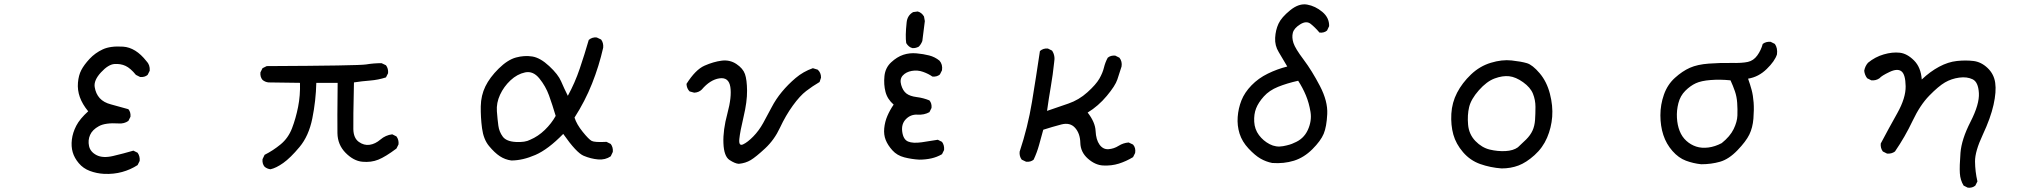

<svg xmlns="http://www.w3.org/2000/svg" viewBox="-20 -745 9540 896"><path d="M465.8 66.4Q430.7 64.5 399.4 52.7Q368.2 41 347.7 16.6Q327.1 -7.8 319.3 -34.7Q311.5 -61.5 315.4 -93.8Q319.3 -126 335.9 -158.2Q352.5 -190.4 391.6 -225.6Q364.3 -258.8 352.5 -292Q340.8 -325.2 343.8 -359.4Q346.7 -393.6 359.4 -418Q372.1 -442.4 397.9 -470.2Q423.8 -498 459.5 -514.6Q495.1 -531.2 554.2 -527.3Q613.3 -523.4 663.1 -460Q680.7 -442.4 678.7 -415L668.9 -395.5Q655.3 -383.8 633.8 -385.7L614.3 -395.5Q588.9 -426.8 565.9 -437.5Q543 -448.2 514.2 -446.3Q485.4 -444.3 451.2 -407.2Q417 -370.1 421.9 -338.9Q426.8 -307.6 445.3 -287.1Q463.9 -266.6 498 -257.8Q532.2 -249 579.1 -235.4Q590.8 -221.7 588.9 -200.2L579.1 -180.7Q559.6 -167 534.2 -168.9Q471.7 -172.9 441.4 -156.2Q411.1 -139.6 400.4 -115.2Q389.6 -90.8 395.5 -63.5Q401.4 -36.1 430.7 -21Q460 -5.9 507.8 -17.1Q555.7 -28.3 602.5 -42L622.1 -32.2Q633.8 -15.6 631.8 5.9L622.1 25.4Q588.9 46.9 549.8 57.6Q510.7 68.4 465.8 66.4Z M1242.2 44.9Q1226.6 43 1214.8 33.2Q1203.1 19.5 1205.1 -2L1214.8 -22.5Q1253.9 -42 1289.6 -71.3Q1325.2 -100.6 1342.8 -146.5Q1360.4 -192.4 1371.1 -246.1Q1381.8 -299.8 1379.9 -358.4L1232.4 -360.4Q1216.8 -362.3 1205.1 -372.1Q1193.4 -385.7 1195.3 -407.2L1205.1 -426.8L1224.6 -436.5Q1653.3 -438.5 1688.5 -444.3Q1723.6 -450.2 1760.7 -450.2L1781.2 -440.4Q1793 -424.8 1791 -403.3L1781.2 -383.8Q1745.1 -372.1 1707 -369.1Q1668.9 -366.2 1631.8 -360.4Q1627.9 -183.6 1628.9 -142.1Q1629.9 -100.6 1654.3 -83Q1678.7 -65.4 1705.1 -69.3Q1731.4 -73.2 1755.4 -93.8Q1779.3 -114.3 1810.5 -118.2L1830.1 -108.4Q1841.8 -92.8 1839.8 -71.3L1830.1 -51.8Q1779.3 -13.7 1745.6 0Q1711.9 13.7 1670.9 9.8Q1629.9 5.9 1592.8 -31.7Q1555.7 -69.3 1554.7 -123.5Q1553.7 -177.7 1555.7 -358.4H1456.1Q1454.1 -274.4 1437.5 -192.4Q1420.9 -110.4 1377.9 -59.1Q1335 -7.8 1301.8 15.6Q1268.6 39.1 1242.2 44.9Z M2366.2 3.9Q2336.9 0 2312.5 -16.1Q2288.1 -32.2 2262.2 -63.5Q2236.3 -94.7 2229.5 -146.5Q2222.7 -198.2 2223.6 -249Q2224.6 -299.8 2245.1 -341.8Q2265.6 -383.8 2307.1 -424.8Q2348.6 -465.8 2387.7 -476.6Q2426.8 -487.3 2463.9 -481.4Q2501 -475.6 2543 -436.5Q2585 -397.5 2598.6 -365.2Q2612.3 -333 2629.9 -297.9Q2663.1 -358.4 2685.5 -424.8Q2708 -491.2 2727.5 -558.6Q2743.2 -572.3 2764.6 -570.3L2785.2 -560.5Q2796.9 -544.9 2794.9 -522.5Q2775.4 -436.5 2742.7 -354.5Q2710 -272.5 2661.1 -196.3Q2670.9 -165 2699.2 -129.9Q2727.5 -94.7 2741.2 -87.4Q2754.9 -80.1 2810.5 -83L2830.1 -73.2Q2841.8 -57.6 2839.8 -36.1L2830.1 -15.6Q2804.7 2 2771 -1Q2737.3 -3.9 2703.6 -18.1Q2669.9 -32.2 2608.4 -120.1Q2538.1 -47.9 2478.5 -22Q2418.9 3.9 2366.2 3.9ZM2454.1 -92.8Q2491.2 -108.4 2522.5 -138.7Q2553.7 -168.9 2573.2 -204.1Q2557.6 -256.8 2542 -299.8Q2526.4 -342.8 2497.1 -378.9Q2467.8 -415 2430.7 -407.2Q2393.6 -399.4 2362.3 -370.1Q2331.1 -340.8 2313.5 -302.7Q2295.9 -264.6 2298.8 -225.6Q2301.8 -186.5 2305.7 -158.2Q2309.6 -129.9 2326.2 -107.4Q2342.8 -85 2386.7 -82.5Q2430.7 -80.1 2454.1 -92.8Z M3427.7 19.5Q3410.2 18.6 3384.3 1.5Q3358.4 -15.6 3356 -76.7Q3353.5 -137.7 3374.5 -215.3Q3395.5 -293 3388.2 -339.4Q3380.9 -385.7 3337.4 -379.4Q3293.9 -373 3254.9 -327.1Q3241.2 -313.5 3219.7 -312.5L3198.2 -318.4Q3184.6 -332 3183.6 -353.5Q3225.6 -419.9 3267.6 -438.5Q3309.6 -457 3347.7 -461.9Q3385.7 -466.8 3416.5 -446.3Q3447.3 -425.8 3456.5 -399.4Q3465.8 -373 3466.3 -321.8Q3466.8 -270.5 3450.2 -200.7Q3433.6 -130.9 3430.2 -96.2Q3426.8 -61.5 3447.8 -71.3Q3468.8 -81.1 3495.1 -107.9Q3521.5 -134.8 3541.5 -170.9Q3561.5 -207 3581.1 -244.6Q3600.6 -282.2 3628.9 -316.4Q3657.2 -350.6 3692.9 -380.9Q3728.5 -411.1 3773.4 -426.8L3795.9 -419.9Q3811.5 -406.2 3811.5 -382.8L3804.7 -362.3Q3771.5 -342.8 3742.2 -320.3Q3712.9 -297.9 3679.7 -252Q3646.5 -206.1 3620.1 -149.4Q3593.8 -92.8 3550.8 -52.7Q3507.8 -12.7 3483.4 2Q3459 16.6 3427.7 19.5Z M4269.5 0Q4234.4 -2 4200.2 -10.7Q4166 -19.5 4144.5 -43.5Q4123 -67.4 4113.3 -91.8Q4103.5 -116.2 4106.4 -146.5Q4109.4 -176.8 4121.1 -204.1Q4132.8 -231.4 4150.4 -256.8Q4121.1 -282.2 4112.3 -316.4Q4103.5 -350.6 4107.4 -389.6Q4111.3 -428.7 4138.7 -454.1Q4166 -479.5 4195.3 -489.3Q4224.6 -499 4256.8 -496.1Q4289.1 -493.2 4315.9 -486.3Q4342.8 -479.5 4364.3 -461.9Q4379.9 -444.3 4376 -417L4366.2 -397.5Q4352.5 -385.7 4331.1 -387.7Q4313.5 -400.4 4287.6 -409.7Q4261.7 -418.9 4234.9 -414.1Q4208 -409.2 4192.9 -392.6Q4177.7 -376 4185.5 -348.6Q4193.4 -321.3 4210 -308.6Q4226.6 -295.9 4257.8 -292Q4289.1 -288.1 4317.4 -276.4Q4329.1 -262.7 4327.1 -241.2L4317.4 -221.7Q4293 -208 4261.7 -210Q4230.5 -211.9 4208 -189.5Q4185.5 -167 4190.4 -130.4Q4195.3 -93.8 4217.8 -84.5Q4240.2 -75.2 4281.7 -81.1Q4323.2 -86.9 4356.4 -92.8L4376 -83Q4387.7 -67.4 4385.7 -44.9L4376 -25.4Q4352.5 -11.7 4326.2 -5.9Q4299.8 0 4269.5 0ZM4267.6 -527.3Q4252.9 -519.5 4238.3 -520.5Q4220.7 -524.4 4209 -543.9Q4204.1 -576.2 4210.9 -639.6Q4213.9 -672.9 4241.2 -688.5L4262.7 -691.4Q4281.2 -686.5 4292 -668L4295.9 -646.5L4284.2 -553.7Q4278.3 -538.1 4267.6 -527.3Z M5127.9 27.3Q5090.8 25.4 5056.6 -4.9Q5022.5 -35.2 5021.5 -78.6Q5020.5 -122.1 4997.1 -148.4Q4973.6 -174.8 4932.6 -164.1Q4891.6 -153.3 4848.6 -139.6Q4838.9 -104.5 4829.1 -68.8Q4819.3 -33.2 4803.7 0Q4790 11.7 4768.6 9.8L4748 0Q4736.3 -15.6 4738.3 -37.1Q4776.4 -151.4 4795.9 -269.5Q4815.4 -387.7 4833 -506.8Q4848.6 -520.5 4870.1 -518.6L4889.6 -508.8Q4905.3 -485.4 4899.4 -454.1Q4893.6 -397.5 4883.8 -340.8Q4874 -284.2 4866.2 -227.5Q4917 -245.1 4965.8 -261.7Q5014.6 -278.3 5054.7 -314.5Q5094.7 -350.6 5110.4 -377.9Q5126 -405.3 5131.8 -429.7Q5137.7 -454.1 5149.4 -475.6Q5163.1 -487.3 5184.6 -485.4L5204.1 -475.6Q5217.8 -458 5213.9 -434.6Q5204.1 -403.3 5194.3 -374Q5184.6 -344.7 5145 -297.4Q5105.5 -250 5055.7 -219.7Q5090.8 -174.8 5092.8 -133.8Q5094.7 -92.8 5111.3 -69.8Q5127.9 -46.9 5153.3 -48.8Q5178.7 -50.8 5200.2 -64.5Q5221.7 -78.1 5247.1 -80.1L5267.6 -70.3Q5281.2 -54.7 5277.3 -31.2L5267.6 -11.7Q5235.4 7.8 5201.2 18.6Q5167 29.3 5127.9 27.3Z M5917 15.6Q5887.7 9.8 5862.3 -4.9Q5836.9 -19.5 5806.6 -51.8Q5776.4 -84 5764.6 -121.6Q5752.9 -159.2 5755.9 -199.2Q5758.8 -239.3 5773.4 -276.4Q5788.1 -313.5 5820.3 -346.7Q5852.5 -379.9 5896.5 -401.4Q5940.4 -422.9 5987.3 -434.6Q5965.8 -471.7 5947.3 -502Q5928.7 -532.2 5930.7 -568.4Q5932.6 -604.5 5946.3 -634.3Q5960 -664.1 6001 -697.3Q6042 -730.5 6080.1 -723.6Q6118.2 -716.8 6150.9 -689.5Q6183.6 -662.1 6182.6 -623L6172.9 -602.5Q6159.2 -590.8 6137.7 -592.8Q6116.2 -618.2 6096.2 -633.8Q6076.2 -649.4 6047.4 -631.3Q6018.6 -613.3 6013.2 -591.8Q6007.8 -570.3 6016.1 -544.4Q6024.4 -518.6 6063.5 -466.8Q6102.5 -415 6139.6 -343.8Q6176.8 -272.5 6173.8 -212.9Q6170.9 -153.3 6157.2 -120.6Q6143.6 -87.9 6104.5 -48.8Q6065.4 -9.8 6018.6 4.9Q5971.7 19.5 5917 15.6ZM6018.6 -78.1Q6063.5 -95.7 6083 -138.2Q6102.5 -180.7 6095.7 -222.7Q6088.9 -264.6 6074.2 -299.8Q6059.6 -335 6038.1 -368.2Q5985.4 -356.4 5944.3 -339.8Q5903.3 -323.2 5877.9 -294.9Q5852.5 -266.6 5841.8 -239.3Q5831.1 -211.9 5833 -176.8Q5835 -141.6 5855 -114.7Q5875 -87.9 5904.8 -72.3Q5934.6 -56.6 5968.3 -63Q6002 -69.3 6018.6 -78.1Z M6987.3 41Q6934.6 37.1 6887.7 20.5Q6840.8 3.9 6807.6 -34.7Q6774.4 -73.2 6762.2 -117.2Q6750 -161.1 6752.9 -213.9Q6755.9 -266.6 6779.8 -312.5Q6803.7 -358.4 6844.7 -397.5Q6885.7 -436.5 6937.5 -452.1Q6989.3 -467.8 7034.2 -462.9Q7079.1 -458 7105.5 -450.2Q7131.8 -442.4 7165 -403.3Q7198.2 -364.3 7212.9 -307.6Q7227.5 -251 7223.6 -200.2Q7219.7 -149.4 7199.7 -102.5Q7179.7 -55.7 7141.1 -21Q7102.5 13.7 7066.4 27.3Q7030.3 41 6987.3 41ZM7063.5 -57.6Q7082 -74.2 7102.1 -94.2Q7122.1 -114.3 7131.8 -135.7Q7141.6 -157.2 7143.6 -185.5Q7145.5 -213.9 7145.5 -246.1Q7145.5 -278.3 7133.8 -307.6Q7122.1 -336.9 7087.9 -361.3Q7053.7 -385.7 7022.9 -389.2Q6992.2 -392.6 6955.1 -378.9Q6918 -365.2 6881.3 -323.7Q6844.7 -282.2 6835.9 -245.1Q6827.1 -208 6831.1 -163.1Q6835 -118.2 6865.2 -86.9Q6895.5 -55.7 6932.6 -46.9Q6969.7 -38.1 7005.9 -40Q7042 -42 7063.5 -57.6Z M7918.9 21.5Q7881.8 17.6 7847.7 4.9Q7813.5 -7.8 7784.7 -40.5Q7755.9 -73.2 7742.2 -115.2Q7728.5 -157.2 7728.5 -207Q7728.5 -256.8 7745.1 -303.7Q7761.7 -350.6 7796.4 -381.8Q7831.1 -413.1 7866.2 -428.7Q7901.4 -444.3 7954.6 -448.2Q8007.8 -452.1 8059.1 -451.2Q8110.4 -450.2 8136.7 -456.1Q8163.1 -461.9 8180.7 -486.3Q8198.2 -510.7 8206.1 -540Q8221.7 -551.8 8243.2 -549.8L8262.7 -540Q8276.4 -520.5 8272.5 -491.2Q8262.7 -460 8224.6 -422.9Q8186.5 -385.7 8137.7 -377.9Q8147.5 -350.6 8154.3 -325.2Q8161.1 -299.8 8163.6 -266.6Q8166 -233.4 8162.6 -191.4Q8159.2 -149.4 8143.6 -117.2Q8127.9 -85 8087.9 -43.5Q8047.9 -2 8006.8 9.8Q7965.8 21.5 7918.9 21.5ZM8014.6 -77.1Q8053.7 -108.4 8070.3 -142.6Q8086.9 -176.8 8087.9 -206.1Q8088.9 -235.4 8086.9 -264.6Q8085 -293.9 8076.2 -319.3Q8067.4 -344.7 8055.7 -370.1Q8007.8 -375 7963.4 -371.6Q7918.9 -368.2 7893.6 -356.4Q7868.2 -344.7 7844.7 -321.3Q7821.3 -297.9 7812.5 -263.7Q7803.7 -229.5 7805.7 -195.3Q7807.6 -161.1 7818.4 -133.8Q7829.1 -106.4 7849.6 -87.9Q7870.1 -69.3 7895.5 -61Q7920.9 -52.7 7952.1 -56.6Q7983.4 -60.5 8014.6 -77.1Z M9163.1 130.9 9143.6 121.1Q9127.9 95.7 9126 63.5Q9124 31.2 9128.9 -31.7Q9133.8 -94.7 9175.8 -176.8Q9217.8 -258.8 9214.8 -310.5Q9211.9 -362.3 9185.5 -375Q9159.2 -387.7 9123 -382.8Q9086.9 -377.9 9056.6 -360.4Q9026.4 -342.8 8983.4 -298.8Q8940.4 -254.9 8905.3 -180.7Q8870.1 -106.4 8823.2 -38.1Q8807.6 -26.4 8786.1 -28.3L8766.6 -38.1Q8754.9 -53.7 8756.8 -75.2Q8793.9 -145.5 8834 -216.8Q8874 -288.1 8873 -342.8Q8872.1 -397.5 8853.5 -412.1Q8835 -426.8 8797.9 -409.2Q8760.7 -391.6 8751 -379.9Q8734.4 -368.2 8712.9 -370.1L8693.4 -379.9Q8681.6 -395.5 8679.7 -415Q8683.6 -436.5 8697.3 -452.1Q8730.5 -479.5 8771 -491.2Q8811.5 -502.9 8845.7 -499Q8879.9 -495.1 8912.1 -462.9Q8944.3 -430.7 8948.2 -374Q8987.3 -411.1 9029.3 -433.6Q9071.3 -456.1 9112.3 -460.4Q9153.3 -464.8 9189.5 -460.4Q9225.6 -456.1 9255.4 -427.7Q9285.2 -399.4 9291 -358.4Q9296.9 -317.4 9283.2 -255.9Q9269.5 -194.3 9232.9 -116.2Q9196.3 -38.1 9196.8 8.8Q9197.3 55.7 9208 101.6L9198.2 121.1Q9184.6 132.8 9163.1 130.9Z"/></svg>

Font: NaikaiFont
Style: Regular
Weight: 400
Version: Version 1.67